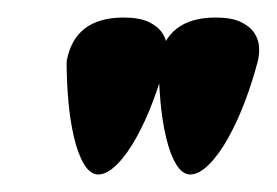

<svg xmlns="http://www.w3.org/2000/svg" viewBox="-20 -743 316 219"><path d="M197 -544Q188 -544 181 -555.5Q174 -567 169.5 -586Q165 -605 163 -627.5Q161 -650 161 -673Q170 -723 226 -723Q244 -723 254.5 -718Q265 -713 270 -705.5Q275 -698 275.5 -689.5Q276 -681 274 -673Q268 -650 259.5 -627.5Q251 -605 240.5 -586Q230 -567 218.5 -555.5Q207 -544 197 -544ZM92 -544Q83 -544 76 -555.5Q69 -567 64.5 -586Q60 -605 58 -627.5Q56 -650 56 -673Q65 -723 121 -723Q139 -723 149.5 -718Q160 -713 165 -705.5Q170 -698 170.5 -689.5Q171 -681 169 -673Q163 -650 154.5 -627.5Q146 -605 135.5 -586Q125 -567 113.5 -555.5Q102 -544 92 -544Z"/></svg>

Font: Jura
Style: Bold Italic
Weight: 700
Designer: Ed Merritt
Foundry: Ten by Twenty
Version: Version 1.007